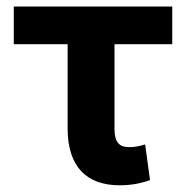

<svg xmlns="http://www.w3.org/2000/svg" viewBox="-20 -548 561 578"><path d="M498.5 -528.3H21.5V-415H183.6V-159.7C184.1 -43.9 242.7 9.8 340.3 9.8C373.5 9.8 403.8 4.4 431.6 -5.9L417 -113.3C400.4 -107.9 384.3 -105 369.1 -105C337.4 -105 324.7 -121.6 324.7 -160.2V-415H498.5Z"/></svg>

Font: Roboto
Style: Bold
Weight: 700
Designer: Google
Version: Version 2.137; 2017